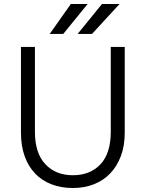

<svg xmlns="http://www.w3.org/2000/svg" viewBox="-20 -935 730 962"><path d="M345 7Q286 7 238 -11.5Q190 -30 156 -65.5Q122 -101 103.5 -152.5Q85 -204 85 -270V-700H155V-275Q155 -168 207 -112.5Q259 -57 345 -57Q432 -57 483.5 -112Q535 -167 535 -275V-700H605V-270Q605 -205 586 -154Q567 -103 533 -67Q499 -31 451 -12Q403 7 345 7ZM335 -915H419L297 -765H229ZM491 -915H579L441 -765H369Z"/></svg>

Font: PT Root UI
Style: Regular
Weight: 400
Designer: Vitaly Kuzmin
Foundry: ParaType Ltd.
Version: Version 2.001G